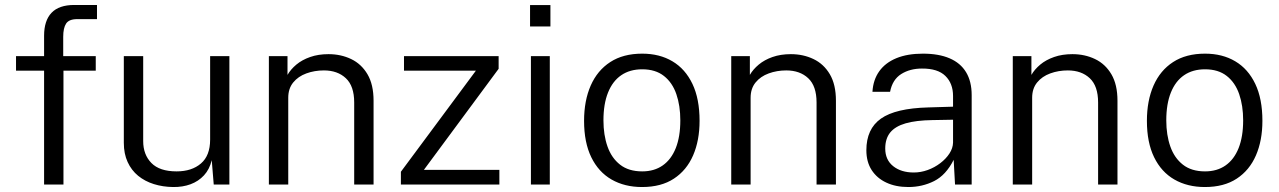

<svg xmlns="http://www.w3.org/2000/svg" viewBox="-20 -743 5150 773"><path d="M365.5 -517V-458.5H235.5V0H157.5V-458.5H44.5V-517H157.5V-599Q157.5 -660 187.5 -691.5Q217.5 -723 279 -723H370.5V-666H291Q258 -666 246.2 -648.2Q234.5 -630.5 234.5 -595V-517Z M677 10Q635.5 9.5 599.5 -1.8Q563.5 -13 536.2 -35.2Q509 -57.5 493.8 -90.8Q478.5 -124 478.5 -168V-517H556.5V-175Q556.5 -120.5 589.5 -86.8Q622.5 -53 691 -53Q752 -53 789 -84.8Q826 -116.5 826 -181V-517H903.5V0H840.5L832.5 -98Q823.5 -61 801.2 -37Q779 -13 747.2 -1.2Q715.5 10.5 677 10Z M1062.5 0V-517H1137.5V-441.5Q1150.5 -464 1173.2 -483Q1196 -502 1228.8 -513.5Q1261.5 -525 1302.5 -525Q1352.5 -525 1393.8 -505.2Q1435 -485.5 1459.5 -444Q1484 -402.5 1484 -337.5V0H1406V-330.5Q1406 -396.5 1372.5 -428Q1339 -459.5 1284 -459.5Q1246.5 -459.5 1213.5 -447.5Q1180.5 -435.5 1160.5 -411Q1140.5 -386.5 1140.5 -349.5V0Z M1594 0V-51.5L1896 -458.5H1606.5V-517H1987.5V-466L1686.5 -59H1990.5V0Z M2193.5 -517V0H2117.5V-517ZM2196 -722.5V-636.5H2114V-722.5Z M2565 10Q2495 10 2442.2 -20.2Q2389.5 -50.5 2360.5 -110Q2331.5 -169.5 2331.5 -256.5Q2331.5 -337.5 2358.2 -398.5Q2385 -459.5 2437 -493.2Q2489 -527 2565.5 -527Q2635.5 -527 2687.2 -496.2Q2739 -465.5 2767.8 -405.2Q2796.5 -345 2796.5 -256.5Q2796.5 -177.5 2770.5 -117.5Q2744.5 -57.5 2693.2 -23.8Q2642 10 2565 10ZM2565.5 -53Q2614 -53 2648.2 -77Q2682.5 -101 2700.8 -147Q2719 -193 2719 -258.5Q2719 -317.5 2703 -364Q2687 -410.5 2653 -437.2Q2619 -464 2565.5 -464Q2516 -464 2481.2 -440.2Q2446.5 -416.5 2428 -370.5Q2409.5 -324.5 2409.5 -258.5Q2409.5 -199.5 2425.8 -153.2Q2442 -107 2476.5 -80Q2511 -53 2565.5 -53Z M2924 0V-517H2999V-441.5Q3012 -464 3034.8 -483Q3057.5 -502 3090.2 -513.5Q3123 -525 3164 -525Q3214 -525 3255.2 -505.2Q3296.5 -485.5 3321 -444Q3345.5 -402.5 3345.5 -337.5V0H3267.5V-330.5Q3267.5 -396.5 3234 -428Q3200.5 -459.5 3145.5 -459.5Q3108 -459.5 3075 -447.5Q3042 -435.5 3022 -411Q3002 -386.5 3002 -349.5V0Z M3637 10Q3586.5 10 3548.5 -7.8Q3510.5 -25.5 3489.2 -58.5Q3468 -91.5 3468 -138Q3468 -224 3526.8 -265.5Q3585.5 -307 3717 -310.5L3817 -313.5V-356.5Q3817 -407 3786.2 -437.2Q3755.5 -467.5 3691.5 -467Q3643.5 -467 3608.2 -444.8Q3573 -422.5 3563.5 -373.5H3492.5Q3495.5 -422 3520 -456.2Q3544.5 -490.5 3589 -508.8Q3633.5 -527 3695.5 -527Q3759.5 -527 3803.2 -508.2Q3847 -489.5 3869.5 -452.2Q3892 -415 3892 -360V0H3825L3819.5 -99.5Q3788.5 -38 3740.8 -14Q3693 10 3637 10ZM3659 -48.5Q3687 -48.5 3714.8 -58.5Q3742.5 -68.5 3765.5 -86Q3788.5 -103.5 3802.5 -125Q3816.5 -146.5 3817 -169V-261L3733.5 -259.5Q3668 -258.5 3626.2 -246.5Q3584.5 -234.5 3564.2 -209.8Q3544 -185 3544 -145Q3544 -99.5 3576 -74Q3608 -48.5 3659 -48.5Z M4057.5 0V-517H4132.5V-441.5Q4145.5 -464 4168.2 -483Q4191 -502 4223.8 -513.5Q4256.5 -525 4297.5 -525Q4347.5 -525 4388.8 -505.2Q4430 -485.5 4454.5 -444Q4479 -402.5 4479 -337.5V0H4401V-330.5Q4401 -396.5 4367.5 -428Q4334 -459.5 4279 -459.5Q4241.5 -459.5 4208.5 -447.5Q4175.5 -435.5 4155.5 -411Q4135.5 -386.5 4135.5 -349.5V0Z M4831 10Q4761 10 4708.2 -20.2Q4655.5 -50.5 4626.5 -110Q4597.5 -169.5 4597.5 -256.5Q4597.5 -337.5 4624.2 -398.5Q4651 -459.5 4703 -493.2Q4755 -527 4831.5 -527Q4901.5 -527 4953.2 -496.2Q5005 -465.5 5033.8 -405.2Q5062.5 -345 5062.5 -256.5Q5062.5 -177.5 5036.5 -117.5Q5010.5 -57.5 4959.2 -23.8Q4908 10 4831 10ZM4831.5 -53Q4880 -53 4914.2 -77Q4948.5 -101 4966.8 -147Q4985 -193 4985 -258.5Q4985 -317.5 4969 -364Q4953 -410.5 4919 -437.2Q4885 -464 4831.5 -464Q4782 -464 4747.2 -440.2Q4712.5 -416.5 4694 -370.5Q4675.5 -324.5 4675.5 -258.5Q4675.5 -199.5 4691.8 -153.2Q4708 -107 4742.5 -80Q4777 -53 4831.5 -53Z"/></svg>

Font: Public Sans Thin Light
Style: Regular
Weight: 300
Version: Version 1.007